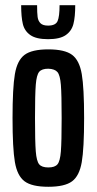

<svg xmlns="http://www.w3.org/2000/svg" viewBox="-20 -707 370 735"><path d="M28 -255Q28 -371 37 -423.5Q46 -476 74 -497Q102 -518 165 -518Q228 -518 256 -497Q284 -476 293 -423.5Q302 -371 302 -255Q302 -139 293 -86.5Q284 -34 256 -13Q228 8 165 8Q102 8 74 -13Q46 -34 37 -86.5Q28 -139 28 -255ZM216 -255Q216 -346 213 -382.5Q210 -419 200 -431Q190 -443 165 -444Q140 -444 130 -432Q120 -420 117 -383Q114 -346 114 -255Q114 -164 117 -127Q120 -90 130 -78Q140 -66 165 -66Q190 -66 200 -78Q210 -90 213 -127Q216 -164 216 -255ZM61 -687H122Q122 -657 124 -642Q126 -627 135 -618Q144 -609 164 -609Q193 -609 200.5 -626.5Q208 -644 208 -687H268Q268 -642 261 -615Q254 -588 231.5 -572.5Q209 -557 164 -557Q119 -557 96.5 -572.5Q74 -588 67.5 -615Q61 -642 61 -687Z"/></svg>

Font: Saira Ultra Condensed SemiBold
Style: Regular
Weight: 600
Width: 1
Designer: Hector Gatti with collaboration of the Omnibus-Type team
Foundry: Omnibus-Type
Version: Version 1.001; ttfautohint (v1.8)